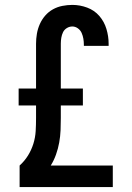

<svg xmlns="http://www.w3.org/2000/svg" viewBox="-20 -763 540 783"><path d="M60 0V-88Q80 -106 94 -128.5Q108 -151 116 -176.5Q124 -202 125.5 -228.5Q127 -255 127 -282V-333H56V-402H127V-585Q127 -605 130.5 -625.5Q134 -646 142.5 -665Q151 -684 164.5 -699.5Q178 -715 196 -725Q214 -735 234.5 -739Q255 -743 275 -743Q306 -743 335.5 -732Q365 -721 385 -698Q405 -675 414 -645Q423 -615 423 -585V-576H322V-580Q322 -593 320 -605Q318 -617 313 -628.5Q308 -640 297.5 -647.5Q287 -655 275 -655Q263 -655 252.5 -648.5Q242 -642 237 -631.5Q232 -621 230 -609Q228 -597 228 -585V-402H318V-333H228V-282Q228 -257 227 -232Q226 -207 221.5 -182Q217 -157 208.5 -133Q200 -109 187 -88H440V0Z"/></svg>

Font: Iosevka Term Semibold
Style: Regular
Weight: 600
Monospace: yes
Designer: Belleve Invis
Foundry: Belleve Invis
Version: Version 31.4.0